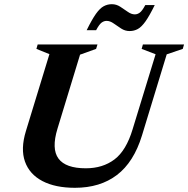

<svg xmlns="http://www.w3.org/2000/svg" viewBox="-20 -882 897 915"><path d="M254 -269Q224.5 -172.5 258.8 -126.2Q293 -80 389 -80Q469.5 -80 525.5 -122.2Q581.5 -164.5 612 -266L721.5 -623.5L655 -649L661 -670H857L851 -649L774.5 -623L656.5 -236Q617.5 -109 537.2 -48Q457 13 337 13Q243.5 13 182 -19.2Q120.5 -51.5 99 -112Q77.5 -172.5 103.5 -257.5L215.5 -624L153.5 -649L159.5 -670H444.5L438 -649L361.5 -621.5ZM717.5 -858Q692.5 -807 673.5 -780.2Q654.5 -753.5 636.8 -743.8Q619 -734 597.5 -734Q576 -734 557.5 -746Q539 -758 521.8 -770.2Q504.5 -782.5 488 -782.5Q475.5 -782.5 464.2 -774.2Q453 -766 438 -738H393Q418 -789 437 -815.8Q456 -842.5 474 -852.2Q492 -862 513 -862Q534.5 -862 553 -850Q571.5 -838 588.8 -825.8Q606 -813.5 622.5 -813.5Q635 -813.5 646.2 -821.8Q657.5 -830 672.5 -858Z"/></svg>

Font: Newsreader Text
Style: Bold Italic
Weight: 700
Italic angle: -17°
Designer: Hugues Gentile
Foundry: Production Type
Version: Version 1.001